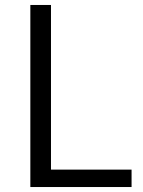

<svg xmlns="http://www.w3.org/2000/svg" viewBox="-20 -752 576 772"><path d="M102 0H509V-70H185V-732H102Z"/></svg>

Font: Source Han Sans JP Normal
Style: Regular
Weight: 350
Designer: Ryoko NISHIZUKA 西塚涼子 (kana, bopomofo & ideographs); Paul D. Hunt (Latin, Greek & Cyrillic); Sandoll Communications 산돌커뮤니
Foundry: Adobe
Version: Version 2.002;hotconv 1.0.116;makeotfexe 2.5.65601